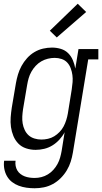

<svg xmlns="http://www.w3.org/2000/svg" viewBox="-20 -792 545 1025"><path d="M165 213Q143 213 121.5 210Q100 207 80 199.5Q60 192 44 179.5Q28 167 17.5 149Q7 131 3 109.5Q-1 88 2 66H63Q61 80 63.5 93.5Q66 107 72.5 118Q79 129 89.5 137Q100 145 112 149.5Q124 154 137.5 156Q151 158 165 158Q183 158 201 153.5Q219 149 235.5 139Q252 129 265 114.5Q278 100 287 83.5Q296 67 301 49Q306 31 309 14L325 -86Q314 -65 297 -46.5Q280 -28 259.5 -15.5Q239 -3 216 2.5Q193 8 170 8Q144 8 119.5 0Q95 -8 78 -25.5Q61 -43 51.5 -66Q42 -89 38.5 -114Q35 -139 37 -165.5Q39 -192 43 -218L65 -348Q69 -371 76 -394.5Q83 -418 95 -440Q107 -462 124.5 -481.5Q142 -501 164 -514Q186 -527 210 -532.5Q234 -538 258 -538Q282 -538 305 -531Q328 -524 344 -508Q360 -492 369 -470.5Q378 -449 382 -426L399 -530H505V-475H451L369 23Q365 47 357.5 71Q350 95 336.5 117.5Q323 140 304 159Q285 178 262 190.5Q239 203 214.5 208Q190 213 165 213ZM201 -47Q218 -47 236 -51Q254 -55 269.5 -64.5Q285 -74 298 -87.5Q311 -101 319.5 -117Q328 -133 333.5 -150.5Q339 -168 342 -185L363 -315Q366 -334 367.5 -353.5Q369 -373 366.5 -391.5Q364 -410 357.5 -427.5Q351 -445 339 -458Q327 -471 309 -477Q291 -483 272 -483Q254 -483 235.5 -478.5Q217 -474 200.5 -464.5Q184 -455 170.5 -440.5Q157 -426 147.5 -409Q138 -392 133 -374.5Q128 -357 125 -339L103 -209Q100 -189 99 -170Q98 -151 101 -133Q104 -115 112 -98Q120 -81 133 -69.5Q146 -58 164 -52.5Q182 -47 201 -47ZM283 -592 246 -628 395 -772 440 -728Z"/></svg>

Font: Iosevka Slab Light Oblique
Style: Regular
Weight: 300
Italic angle: -9°
Monospace: yes
Designer: Belleve Invis
Foundry: Belleve Invis
Version: Version 11.1.1; ttfautohint (v1.8.3)